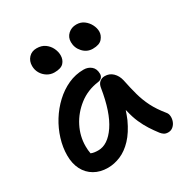

<svg xmlns="http://www.w3.org/2000/svg" viewBox="-170 -872 983 1020"><g transform="rotate(-30 321.0 -362.0)"><path d="M203 10Q156 10 120.5 -10.5Q85 -31 66 -68Q47 -105 47 -155Q47 -204 62.5 -254.5Q78 -305 106 -350Q134 -395 172 -430.5Q210 -466 255 -486.5Q300 -507 350 -507Q377 -507 396 -491Q415 -475 415 -444Q415 -431 407 -422Q399 -413 384 -411Q316 -402 264.5 -362Q213 -322 184.5 -266Q156 -210 156 -149Q156 -124 160 -104Q160 -103 160 -103Q160 -103 161 -103Q177 -96 204 -96Q263 -96 311.5 -167.5Q360 -239 382 -377Q385 -398 398 -409.5Q411 -421 430 -421Q459 -421 479 -401.5Q499 -382 506 -352Q517 -298 529 -254.5Q541 -211 561 -171.5Q581 -132 616 -89Q626 -78 627 -61.5Q628 -45 622 -29.5Q616 -14 603.5 -3.5Q591 7 574 7Q559 7 549.5 1Q540 -5 532 -15Q512 -41 495 -67.5Q478 -94 463.5 -126.5Q449 -159 439 -203Q438 -206 437 -209Q428 -182 418 -158Q390 -97 355 -60Q320 -23 281 -6.5Q242 10 203 10ZM449 -578Q414 -578 389.5 -604.5Q365 -631 365 -667Q365 -696 385.5 -715Q406 -734 436 -734Q463 -734 482.5 -719.5Q502 -705 513 -683.5Q524 -662 524 -641Q524 -618 507 -598Q490 -578 449 -578ZM210 -571Q186 -571 166 -583.5Q146 -596 134.5 -616Q123 -636 123 -660Q123 -690 141.5 -710Q160 -730 190 -730Q221 -730 241.5 -715Q262 -700 272.5 -678Q283 -656 283 -634Q283 -607 266.5 -589Q250 -571 210 -571Z"/></g></svg>

Font: Shantell Sans Light Medium
Style: Regular
Weight: 500
Version: Version 1.008;[ac192a2d6]